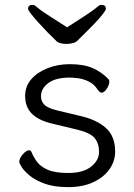

<svg xmlns="http://www.w3.org/2000/svg" viewBox="-20 -749 550 787"><path d="M255 -637Q290 -660 324 -681.5Q358 -703 383 -724Q388 -729 396 -729Q414 -729 414 -713Q414 -707 400.5 -690Q387 -673 367 -652Q347 -631 327.5 -612Q308 -593 296 -581Q290 -575 277.5 -572Q265 -569 252 -569Q240 -569 229.5 -571.5Q219 -574 214 -578Q196 -595 175.5 -616Q155 -637 136.5 -657.5Q118 -678 106.5 -693Q95 -708 95 -713Q95 -729 113 -729Q121 -729 126 -724Q151 -703 185.5 -681.5Q220 -660 255 -637ZM195 -242Q139 -255 111 -282.5Q83 -310 83 -356Q83 -395 108 -424Q133 -453 175 -469.5Q217 -486 266 -486Q324 -486 361 -469.5Q398 -453 426 -423Q428 -421 428 -414Q428 -401 417.5 -385Q407 -369 396 -369Q390 -369 380 -382Q365 -405 342.5 -415.5Q320 -426 299 -428.5Q278 -431 266 -431Q208 -431 178 -408.5Q148 -386 148 -354Q148 -334 161.5 -320Q175 -306 216 -296L312 -273Q377 -258 414.5 -224Q452 -190 452 -128Q452 -88 428.5 -55Q405 -22 362 -2Q319 18 260 18Q202 18 163.5 4Q125 -10 102 -29Q79 -48 69 -64Q59 -80 59 -85Q59 -100 73.5 -116.5Q88 -133 99 -133Q106 -133 109 -126Q117 -106 131.5 -86Q146 -66 176 -53Q206 -40 260 -40Q321 -40 353.5 -66Q386 -92 386 -126Q386 -161 368 -183Q350 -205 295 -218Z"/></svg>

Font: Moon Stars Kai T
Style: Regular
Weight: 400
Designer: GuiWonder
Version: Version 1.101